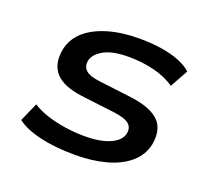

<svg xmlns="http://www.w3.org/2000/svg" viewBox="-94 -618 814 745"><g transform="rotate(20 313.0 -246.0)"><path d="M281 9Q199 9 136 -6Q73 -21 40 -47L74 -124Q100 -107 135.5 -95.5Q171 -84 211.5 -78Q252 -72 293 -72Q357 -72 397 -90Q437 -108 443 -138Q448 -163 431.5 -177.5Q415 -192 369 -198L229 -215Q151 -225 118.5 -261Q86 -297 98 -360Q108 -406 143.5 -437Q179 -468 235.5 -484.5Q292 -501 363 -501Q413 -501 455 -494.5Q497 -488 529.5 -475Q562 -462 581 -444L540 -370Q505 -395 455 -407.5Q405 -420 350 -420Q282 -420 246.5 -400Q211 -380 205 -353Q200 -328 216 -312.5Q232 -297 276 -292L414 -275Q494 -264 528 -230Q562 -196 550 -131Q540 -85 503 -53.5Q466 -22 409 -6.5Q352 9 281 9Z"/></g></svg>

Font: Nunito Sans 10pt Expanded SemiBold
Style: Italic
Weight: 600
Width: 7
Italic angle: -9°
Designer: Vernon Adams
Foundry: Vernon Adams
Version: Version 3.101;gftools[0.9.27]